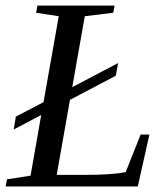

<svg xmlns="http://www.w3.org/2000/svg" viewBox="-32 -675 608 695"><path d="M229.5 -359.4 395.5 -446.8 387.2 -400.9 221.2 -313.5 173.3 -42H277.8Q370.6 -42 422.9 -51.8L477.1 -188H508.8L466.8 0H-11.7L-6.8 -25.9L78.6 -39.1L117.2 -258.8L17.6 -206.1L25.4 -252.9L125.5 -305.2L180.7 -616.2L98.6 -628.9L103.5 -654.8H382.8L377.9 -628.9L274.9 -616.2Z"/></svg>

Font: Liberation Serif
Style: Italic
Weight: 400
Italic angle: -16.333°
Designer: Steve Matteson
Foundry: Ascender Corporation
Version: Version 2.1.5